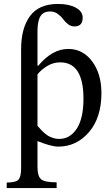

<svg xmlns="http://www.w3.org/2000/svg" viewBox="-20 -733 562 973"><path d="M170 -580V-400H174Q245 -485 326 -485Q400 -485 447 -422Q494 -359 494 -261Q494 -137 431 -63.5Q368 10 275 10Q240 10 170 -18V113Q170 161 189 176Q208 191 267 191V220H14V192Q60 192 73.5 177.5Q87 163 87 119V-484Q87 -590 132 -651.5Q177 -713 274 -713Q330 -713 364.5 -694Q399 -675 399 -643Q399 -599 357 -599Q339 -599 324 -611Q309 -623 299 -637Q289 -651 272 -663Q255 -675 234 -675Q202 -675 186.5 -653Q171 -631 170 -580ZM170 -356V-95Q171 -94 177 -87.5Q183 -81 185.5 -78Q188 -75 194.5 -68.5Q201 -62 205.5 -58.5Q210 -55 217 -49.5Q224 -44 231 -41Q238 -38 246 -35Q254 -32 262.5 -30.5Q271 -29 280 -29Q335 -29 369 -81Q403 -133 403 -233Q403 -417 285 -417Q249 -417 218.5 -398Q188 -379 170 -356Z"/></svg>

Font: myMathFont
Style: Regular
Weight: 400
Designer: Ross Mills, John Hudson & Paul Hanslow, Tiro Typeworks Ltd; with prior portions MicroPress Inc., and Coen Hoffman. Math 
Foundry: Tiro Typeworks Ltd
Version: Version 2.13 b171